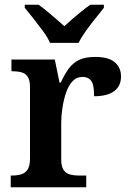

<svg xmlns="http://www.w3.org/2000/svg" viewBox="-20 -786 543 806"><path d="M25 0V-49H28Q51 -49 68.5 -54Q86 -59 96 -74.5Q106 -90 106 -121V-419Q106 -449 96.5 -463.5Q87 -478 70 -482.5Q53 -487 31 -487H28V-536H210L230 -439H235Q250 -472 267.5 -496.5Q285 -521 311 -534Q337 -547 380 -547Q436 -547 462 -524.5Q488 -502 488 -465Q488 -425 459.5 -403.5Q431 -382 375 -382Q375 -410 371 -427.5Q367 -445 356 -454Q345 -463 326 -463Q301 -463 284 -444.5Q267 -426 257 -396Q247 -366 242 -332.5Q237 -299 237 -270V-116Q237 -87 247 -72.5Q257 -58 274 -53.5Q291 -49 311 -49H342V0ZM190 -606Q180 -629 160.5 -655.5Q141 -682 120.5 -708Q100 -734 84 -753V-766H142Q158 -755 177 -739Q196 -723 215.5 -706.5Q235 -690 250 -676Q265 -690 284 -706.5Q303 -723 323 -739Q343 -755 359 -766H416V-753Q401 -734 380 -708Q359 -682 340 -655.5Q321 -629 310 -606Z"/></svg>

Font: Noto Serif Khmer SemiBold
Style: Regular
Weight: 600
Version: Version 2.003